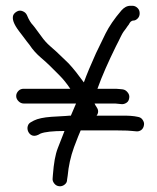

<svg xmlns="http://www.w3.org/2000/svg" viewBox="-20 -640 542 664"><path d="M78 -184C81 -178 86 -173 93 -171C100 -169 109 -171 120 -178C135 -184 163 -187 203 -187L198 -174C195 -166 189 -151 180 -128C171 -105 166 -75 163 -36L162 -23C161 -16 164 -10 168 -5C172 0 177 3 184 4C191 5 198 3 204 -2C210 -7 212 -12 212 -19L214 -32C217 -65 224 -98 236 -131C248 -162 255 -181 259 -189H384C414 -189 432 -188 438 -187L449 -186C456 -185 462 -186 468 -190C474 -194 477 -201 478 -208C479 -215 477 -220 473 -226C469 -232 463 -235 456 -236L445 -238C436 -239 427 -240 417 -240H314C321 -249 321 -259 315 -268L310 -276L307 -282H370C377 -282 383 -282 389 -281L399 -280C406 -279 412 -281 418 -285C424 -289 426 -295 427 -302C428 -309 426 -315 421 -321C416 -327 411 -330 404 -331L394 -332C387 -333 379 -333 370 -333H317C333 -378 355 -427 381 -480C388 -493 393 -504 397 -512C401 -520 404 -526 407 -530L416 -542C419 -546 421 -550 423 -552C425 -554 426 -556 427 -558C428 -560 430 -563 432 -565C434 -567 438 -569 442 -569C446 -569 451 -571 456 -576C461 -581 463 -587 463 -594C463 -601 461 -607 456 -612C451 -617 445 -620 438 -620H431C419 -620 409 -614 400 -604C375 -575 357 -548 345 -524C336 -505 325 -483 312 -456C294 -416 280 -383 270 -355C251 -381 234 -403 217 -421C208 -430 199 -438 190 -447C181 -456 169 -467 155 -479C141 -491 131 -503 124 -513C117 -523 111 -530 107 -536C103 -542 98 -548 94 -553C87 -560 80 -571 73 -588C70 -594 66 -598 59 -601C52 -604 46 -604 40 -601C34 -598 29 -594 26 -588C21 -575 27 -557 46 -532C54 -521 61 -513 65 -507C69 -501 75 -494 82 -485C93 -468 107 -453 121 -441C135 -429 146 -419 154 -411L186 -379C199 -366 211 -351 223 -333H62C55 -333 49 -331 44 -326C39 -321 36 -315 36 -308C36 -301 39 -295 44 -290C49 -285 55 -282 62 -282H243L225 -240C222 -240 216 -240 208 -239C200 -238 183 -238 157 -236C131 -234 111 -230 97 -223L88 -218C82 -215 78 -211 76 -204C74 -197 75 -190 78 -184Z"/></svg>

Font: AppleStorm
Style: Rg
Weight: 400
Foundry: Cannot Into Space Fonts
Version: Version 1.01